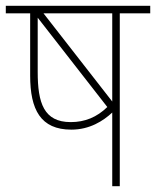

<svg xmlns="http://www.w3.org/2000/svg" viewBox="-20 -642 538 662"><path d="M393 -596H498V-622H0V-596H84V-381C84 -264 120 -195 226 -195C289 -195 336 -225 367 -254V0H393ZM367 -596V-292L130 -596ZM110 -394V-581L350 -273C314 -238 273 -221 224 -221C131 -221 110 -287 110 -394Z"/></svg>

Font: Noto Sans Devanagari SemiCondensed Thin
Style: Regular
Weight: 100
Width: 4
Designer: Jelle Bosma - Monotype Design Team
Foundry: Monotype Imaging Inc.
Version: Version 2.004